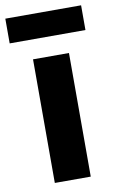

<svg xmlns="http://www.w3.org/2000/svg" viewBox="-100 -779 500 826"><g transform="rotate(-10 149.5 -366.5)"><path d="M228 -540V0H71V-540ZM315 -733V-625H-16V-733Z"/></g></svg>

Font: Pathway Extreme
Style: Bold
Weight: 700
Designer: Eduardo Rodriguez Tunni
Foundry: Eduardo Rodriguez Tunni
Version: Version 1.001;gftools[0.9.26]